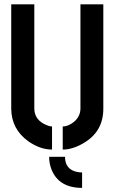

<svg xmlns="http://www.w3.org/2000/svg" viewBox="-20 -704 544 910"><path d="M369.1 186.5Q259.8 186.5 224.6 100.6Q212.9 71.3 212.9 39.1H288.1Q288.1 99.6 346.7 111.3Q358.4 113.3 369.1 113.3ZM33.2 -188.5V-683.6H142.6V-188.5Q143.6 -133.8 202.1 -110.4Q216.8 -104.5 226.6 -104.5V4.9Q170.9 4.9 114.3 -34.2Q34.2 -91.8 33.2 -188.5ZM277.3 4.9V-104.5Q302.7 -104.5 330.1 -126Q360.4 -151.4 361.3 -188.5V-683.6H469.7V-188.5Q469.7 -78.1 372.1 -23.4Q322.3 4.9 277.3 4.9Z"/></svg>

Font: Post No Bills Jaffna
Style: Bold
Weight: 700
Designer: Kosala Senevirathne, Siva Puranthara, Lasantha Premarathna, Tharique Azeez
Foundry: Mooniak
Version: Version 1.220 ; ttfautohint (v1.6)